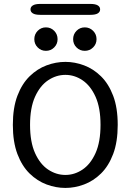

<svg xmlns="http://www.w3.org/2000/svg" viewBox="-20 -937 659 968"><path d="M309.7 10.5Q261.7 10.5 214.8 -7Q167.8 -24.5 129.3 -62.1Q90.8 -99.7 67.8 -160.4Q44.8 -221.2 44.8 -307.5Q44.8 -393.8 67.8 -454.3Q90.8 -514.8 129.3 -552.4Q167.8 -590 214.8 -607.5Q261.7 -625 309.7 -625Q357.2 -625 403.9 -607.5Q450.7 -590 489.1 -552.4Q527.5 -514.8 550.5 -454.3Q573.5 -393.8 573.5 -307.5Q573.5 -221.2 550.5 -160.4Q527.5 -99.7 489.1 -62.1Q450.7 -24.5 403.9 -7Q357.2 10.5 309.7 10.5ZM309.7 -55Q355.8 -55 396.2 -82.2Q436.7 -109.5 461.8 -165.4Q486.8 -221.3 486.8 -307.5Q486.8 -393.2 461.8 -449Q436.7 -504.8 396.2 -532.2Q355.8 -559.5 309.7 -559.5Q263.3 -559.5 222.5 -532.2Q181.7 -504.8 156.6 -449Q131.5 -393.2 131.5 -307.5Q131.5 -221.3 156.6 -165.4Q181.7 -109.5 222.5 -82.2Q263.3 -55 309.7 -55ZM211.5 -680.7Q187.2 -680.7 170.1 -697.8Q153 -714.9 153 -739.5Q153 -764.3 170.1 -781.7Q187.2 -799 211.5 -799Q236.1 -799 253.2 -781.7Q270.3 -764.3 270.3 -739.5Q270.3 -714.9 253.2 -697.8Q236.1 -680.7 211.5 -680.7ZM407.5 -680.7Q382.9 -680.7 365.8 -697.8Q348.7 -714.9 348.7 -739.5Q348.7 -764.3 365.8 -781.7Q382.9 -799 407.5 -799Q432 -799 449.3 -781.7Q466.7 -764.3 466.7 -739.5Q466.7 -714.9 449.3 -697.8Q432 -680.7 407.5 -680.7ZM133.8 -889.7Q133.8 -902.5 145.8 -909.8Q157.7 -917.2 182.8 -917.2H435.8Q461 -917.2 472.9 -909.8Q484.8 -902.5 484.8 -889.7Q484.8 -876.8 472.9 -869.5Q461 -862.2 435.8 -862.2H182.8Q157.7 -862.2 145.8 -869.5Q133.8 -876.8 133.8 -889.7Z"/></svg>

Font: Sono ExtraLight
Style: Regular
Weight: 200
Designer: Tyler Finck
Foundry: Tyler Finck
Version: Version 2.112